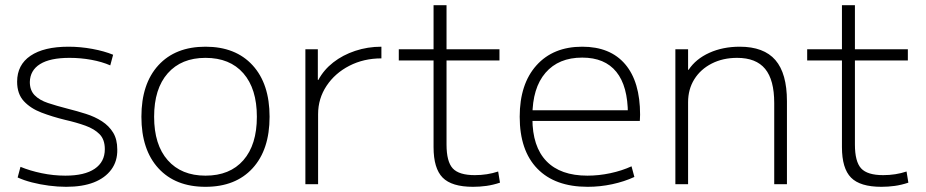

<svg xmlns="http://www.w3.org/2000/svg" viewBox="-20 -710 3569 740"><path d="M235 10Q203 10 168.5 5.5Q134 1 103 -7Q72 -15 48 -26L59 -67Q95 -52 140.5 -42.5Q186 -33 232 -33Q306 -33 345 -59.5Q384 -86 384 -135Q384 -172 364 -192.5Q344 -213 309.5 -225.5Q275 -238 231 -248Q182 -260 140 -276Q98 -292 72 -320Q46 -348 46 -395Q46 -460 97.5 -495Q149 -530 244 -530Q290 -530 336 -521.5Q382 -513 416 -499L405 -458Q373 -472 332 -479.5Q291 -487 248 -487Q173 -487 134.5 -463Q96 -439 95 -394Q95 -362 113.5 -343Q132 -324 165 -313Q198 -302 241 -291Q277 -282 311.5 -271Q346 -260 373 -242.5Q400 -225 416 -199Q432 -173 432 -134Q433 -89 409 -56.5Q385 -24 341.5 -7Q298 10 235 10Z M772 10Q656 10 590.5 -61.5Q525 -133 525 -260Q525 -387 590.5 -458.5Q656 -530 772 -530Q888 -530 953.5 -458.5Q1019 -387 1019 -260Q1019 -133 953.5 -61.5Q888 10 772 10ZM772 -33Q866 -33 918 -92.5Q970 -152 970 -260Q970 -368 918 -427.5Q866 -487 772 -487Q679 -487 626.5 -427.5Q574 -368 574 -260Q574 -152 626.5 -92.5Q679 -33 772 -33Z M1157 0V-520H1205V-402H1207Q1228 -441 1264.5 -469.5Q1301 -498 1349 -514Q1397 -530 1450 -530V-485Q1382 -485 1326.5 -456.5Q1271 -428 1238.5 -379Q1206 -330 1206 -270V0Z M1803 10Q1721 10 1686 -25.5Q1651 -61 1651 -143V-477H1517V-520H1651V-690H1701V-520H1905V-477H1701V-153Q1701 -87 1725 -61Q1749 -35 1810 -35Q1834 -35 1856.5 -38.5Q1879 -42 1900 -49L1907 -6Q1880 3 1854.5 6.5Q1829 10 1803 10Z M2245 10Q2119 10 2051 -60Q1983 -130 1983 -260Q1983 -386 2047.5 -458Q2112 -530 2224 -530Q2332 -530 2389.5 -462.5Q2447 -395 2447 -268Q2447 -261 2446.5 -255Q2446 -249 2446 -244H2010V-285H2412L2400 -270Q2400 -378 2355.5 -433Q2311 -488 2224 -488Q2133 -488 2082.5 -429.5Q2032 -371 2032 -263V-253Q2032 -145 2086 -89Q2140 -33 2244 -33Q2288 -33 2332.5 -42.5Q2377 -52 2414 -69L2425 -28Q2386 -10 2339.5 0Q2293 10 2245 10Z M2583 0V-520H2632V-441H2634Q2662 -483 2714 -506.5Q2766 -530 2831 -530Q2924 -530 2968.5 -478.5Q3013 -427 3013 -320V0H2964V-313Q2964 -402 2929 -444.5Q2894 -487 2821 -487Q2766 -487 2723 -465Q2680 -443 2656 -404.5Q2632 -366 2632 -316V0Z M3377 10Q3295 10 3260 -25.5Q3225 -61 3225 -143V-477H3091V-520H3225V-690H3275V-520H3479V-477H3275V-153Q3275 -87 3299 -61Q3323 -35 3384 -35Q3408 -35 3430.5 -38.5Q3453 -42 3474 -49L3481 -6Q3454 3 3428.5 6.5Q3403 10 3377 10Z"/></svg>

Font: M PLUS 1 Light
Style: Regular
Weight: 300
Designer: Coji Morishita
Foundry: UNDERFOREST DESIGN
Version: Version 1.001